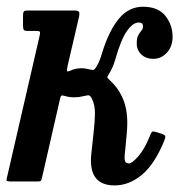

<svg xmlns="http://www.w3.org/2000/svg" viewBox="-32 -552 559 584"><path d="M467.5 -123.5Q438 -52 399.2 -20Q360.5 12 316.5 12Q234.5 12 246 -86.5L253 -151.5Q256.5 -182 256.8 -207.5Q257 -233 247 -253Q241.5 -262.5 236.8 -262.2Q232 -262 222 -259.5Q208 -256 194.5 -256Q178.5 -256 165.5 -260Q158.5 -262 155.8 -261.5Q153 -261 151 -253L96 -12.5Q94 -4.5 92.5 -2.2Q91 0 80.5 0H3Q-12.5 0 -12.2 -4.2Q-12 -8.5 -9 -20L88 -441Q90.5 -451.5 89.5 -454.8Q88.5 -458 77 -458H50.5Q42 -458 40 -461.8Q38 -465.5 38 -474.5V-503.5Q38 -513 40.2 -516.5Q42.5 -520 51.5 -520H195.5Q206.5 -520 208.5 -515.2Q210.5 -510.5 208.5 -501.5L174.5 -355.5Q171 -340 171.5 -336.5Q172 -333 180.5 -336.5Q191 -341.5 200 -343Q209 -344.5 216 -344.5Q227 -344.5 237.5 -341.5Q247 -339 251.5 -339.2Q256 -339.5 262.5 -351.5Q267.5 -359.5 271.5 -369.8Q275.5 -380 279 -392.5Q299.5 -458.5 329.5 -495Q359.5 -531.5 403 -531.5Q449 -531.5 471 -503.8Q493 -476 493 -440Q493 -411 475.8 -392Q458.5 -373 434.5 -373Q412 -373 397.8 -386.5Q383.5 -400 384 -421Q384 -437 388.8 -445.2Q393.5 -453.5 398.2 -459Q403 -464.5 403 -472Q403 -483.5 390 -483.5Q372 -483.5 353.8 -457.2Q335.5 -431 318.5 -370.5Q311.5 -346 299 -326.5Q293 -317.5 295.2 -314.8Q297.5 -312 305 -305Q333.5 -278 346.2 -240.2Q359 -202.5 353.5 -145L347.5 -82Q346 -66 349 -60.5Q352 -55 360.5 -55Q369.5 -55 388.2 -76Q407 -97 423.5 -137.5Q427.5 -148.5 430.5 -151Q433.5 -153.5 444 -150L460 -145Q469 -142 470.5 -138.2Q472 -134.5 467.5 -123.5Z"/></svg>

Font: Besley* Narrow Medium
Style: Italic
Weight: 500
Width: 4
Italic angle: -13°
Designer: Owen Earl
Foundry: indestructible type*
Version: Version 3.000; ttfautohint (v1.8.3)